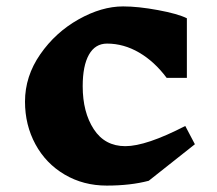

<svg xmlns="http://www.w3.org/2000/svg" viewBox="-20 -569 678 599"><path d="M563 -512V-326H500Q462 -377 414 -405Q366 -433 314 -433Q277 -433 257.5 -398.5Q238 -364 238 -300Q238 -219 272.5 -166Q307 -113 371 -113Q436 -113 558 -176L588 -119L444 -5Q387 10 313 10Q240 10 181.5 -24.5Q123 -59 90.5 -119Q58 -179 58 -252Q58 -331 105.5 -399.5Q153 -468 225 -508.5Q297 -549 364 -549Q411 -549 473 -537.5Q535 -526 563 -512Z"/></svg>

Font: InknutAntiqua
Style: Bold
Weight: 700
Designer: Claus Eggers Srensen
Foundry: Claus Eggers Srensen
Version: Version 1.000; ttfautohint (v1.2) -l 7 -r 28 -G 50 -x 13 -D 